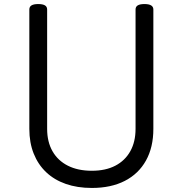

<svg xmlns="http://www.w3.org/2000/svg" viewBox="-20 -910 903 949"><path d="M434 19Q362 19 305 -1Q248 -21 208 -59Q168 -97 146.5 -151Q125 -205 125 -273V-863Q125 -877 136 -883.5Q147 -890 169 -890Q191 -890 202 -883.5Q213 -877 213 -863V-273Q213 -209 239.5 -162.5Q266 -116 315.5 -91Q365 -66 434 -66Q502 -66 550 -91Q598 -116 624 -162.5Q650 -209 650 -273V-863Q650 -877 661 -883.5Q672 -890 694 -890Q738 -890 738 -863V-273Q738 -182 701.5 -116.5Q665 -51 597 -16Q529 19 434 19Z"/></svg>

Font: Playwrite GB S
Style: Regular
Weight: 400
Designer: Veronika Burian, José Scaglione
Foundry: TypeTogether
Version: Version 1.000